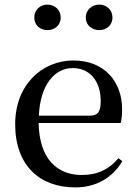

<svg xmlns="http://www.w3.org/2000/svg" viewBox="-20 -800 594 835"><path d="M186 -669C217 -669 244 -689 244 -724C244 -758 217 -780 186 -780C156 -780 129 -758 129 -724C129 -689 156 -669 186 -669ZM412 -669C442 -669 469 -689 469 -724C469 -758 442 -780 412 -780C381 -780 353 -758 353 -724C353 -689 381 -669 412 -669ZM307 15C399 15 469 -27 512 -99L495 -112C456 -65 406 -39 336 -39C229 -39 151 -108 148 -265H505C509 -281 511 -301 511 -325C511 -445 434 -537 299 -537C164 -537 46 -432 46 -260C46 -78 155 15 307 15ZM149 -297C155 -432 218 -504 296 -504C372 -504 418 -446 418 -360C418 -316 407 -297 370 -297Z"/></svg>

Font: Source Han Serif CN Medium
Style: Regular
Weight: 500
Designer: Ryoko NISHIZUKA 西塚涼子 (kana & ideographs); Frank Grießhammer (Latin, Greek & Cyrillic); Wenlong ZHANG 张文龙 (bopomofo); San
Foundry: Adobe
Version: Version 2.002;hotconv 1.1.0;makeotfexe 2.6.0